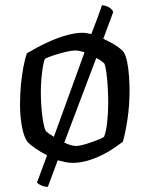

<svg xmlns="http://www.w3.org/2000/svg" viewBox="-20 -626 574 738"><path d="M456 -425Q464 -412 469 -386.5Q474 -361 476 -332Q478 -303 478 -278Q478 -221 470 -167.5Q462 -114 452 -81Q439 -71 418.5 -57Q398 -43 372 -30Q346 -17 317 -8.5Q288 0 258 0Q245 0 230.5 -3Q216 -6 202 -10L164 92Q150 92 139 87Q128 82 122 76L161 -29Q135 -42 115 -56.5Q95 -71 87 -79Q72 -98 64.5 -138.5Q57 -179 57 -223Q57 -264 60.5 -301Q64 -338 70 -369Q76 -400 83 -421Q98 -430 123 -443.5Q148 -457 178 -470Q208 -483 239.5 -491.5Q271 -500 298 -500Q305 -500 313.5 -498.5Q322 -497 331 -495Q344 -528 354.5 -556.5Q365 -585 372 -606Q391 -604 402.5 -595.5Q414 -587 415 -579L377 -477Q404 -465 426 -450.5Q448 -436 456 -425ZM137 -274Q137 -221 143 -177.5Q149 -134 156 -123Q159 -119 167.5 -113Q176 -107 187 -100L305 -425Q296 -428 286.5 -430Q277 -432 269 -432Q256 -432 232.5 -426.5Q209 -421 186.5 -413.5Q164 -406 153 -400Q148 -389 144.5 -367.5Q141 -346 139 -321.5Q137 -297 137 -274ZM380 -100Q388 -120 392 -157Q396 -194 396 -229Q396 -261 394 -293Q392 -325 388.5 -349.5Q385 -374 381 -382Q378 -385 369.5 -391.5Q361 -398 350 -403L227 -78Q239 -72 251 -68.5Q263 -65 272 -65Q286 -65 309 -72Q332 -79 352.5 -87Q373 -95 380 -100Z"/></svg>

Font: Texturina 12pt Light
Style: Regular
Weight: 300
Designer: Guillermo Torres Carreño
Foundry: Omnibus-Type
Version: Version 1.002